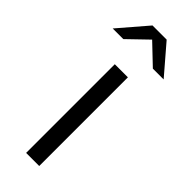

<svg xmlns="http://www.w3.org/2000/svg" viewBox="-284 -742 767 767"><g transform="rotate(45 100.0 -358.5)"><path d="M63 0V-501H137V0ZM183 -596 99 -676 16 -596H-44L60 -717H140L244 -596Z"/></g></svg>

Font: Red Hat Display
Style: Regular
Weight: 300
Designer: Pentagram, MCKL
Foundry: Pentagram, MCKL
Version: Version 1.023